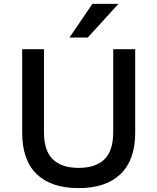

<svg xmlns="http://www.w3.org/2000/svg" viewBox="-20 -958 809 987"><path d="M384 9Q243 9 168.5 -63Q94 -135 94 -276V-705H206V-279Q206 -183 251.5 -139Q297 -95 384 -95Q472 -95 517 -139Q562 -183 562 -279V-705H675V-276Q675 -136 600 -63.5Q525 9 384 9ZM337 -765 455 -938H589L431 -765Z"/></svg>

Font: Nunito Sans 7pt SemiBold
Style: Regular
Weight: 600
Designer: Vernon Adams
Foundry: Vernon Adams
Version: Version 3.101;gftools[0.9.27]